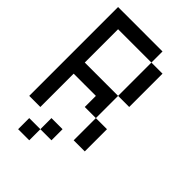

<svg xmlns="http://www.w3.org/2000/svg" viewBox="-194 -569 764 764"><g transform="rotate(45 187.5 -187.5)"><path d="M0 -437.5V-500H62.5V-437.5ZM0 -375V-437.5H62.5V-375ZM0 -312.5V-375H62.5V-312.5ZM0 -250V-312.5H62.5V-250ZM0 -187.5V-250H62.5V-187.5ZM0 -125V-187.5H62.5V-125ZM0 -62.5V-125H62.5V-62.5ZM0 0V-62.5H62.5V0ZM62.5 -187.5V-250H125V-187.5ZM125 -187.5V-250H187.5V-187.5ZM187.5 -187.5V-250H250V-187.5ZM187.5 -125V-187.5H250V-125ZM250 -62.5V-125H312.5V-62.5ZM250 0V-62.5H312.5V0ZM250 -375V-437.5H312.5V-375ZM250 -312.5V-375H312.5V-312.5ZM250 -250V-312.5H312.5V-250ZM187.5 -437.5V-500H250V-437.5ZM125 -437.5V-500H187.5V-437.5ZM62.5 -437.5V-500H125V-437.5ZM125 62.5V0H187.5V62.5ZM62.5 125V62.5H125V125Z"/></g></svg>

Font: AprilSans
Style: Regular
Weight: 400
Designer: typesprite
Version: Version 1.001;PS 001.001;hotconv 1.0.88;makeotf.lib2.5.64775